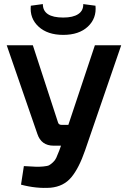

<svg xmlns="http://www.w3.org/2000/svg" viewBox="-20 -912 619 941"><path d="M388 -892 448 -884Q454 -822 410.5 -781.5Q367 -741 290 -741Q213 -741 169 -781.5Q125 -822 131 -884L190 -892Q190 -826 290 -826Q338 -826 363.5 -843Q389 -860 388 -892ZM574 -690 397 -175Q367 -88 329.5 -43Q292 2 228 8Q158 13 83 -7L97 -98Q136 -96 153 -95Q170 -94 191.5 -96Q213 -98 220.5 -102Q228 -106 239 -116Q250 -126 255.5 -138Q261 -150 270 -173L279 -198H243Q182 -198 163 -256L13 -690H141L264 -313Q267 -300 282 -300H315L445 -690Z"/></svg>

Font: Exo 2.0 Semi Bold
Style: Regular
Weight: 600
Designer: Natanael Gama
Version: Version 1.001;PS 001.001;hotconv 1.0.70;makeotf.lib2.5.58329